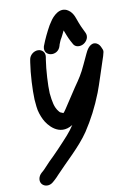

<svg xmlns="http://www.w3.org/2000/svg" viewBox="-102 -817 722 1077"><g transform="rotate(-10 259.0 -278.5)"><path d="M280.9 -560.1 282.9 -567.6 288.7 -581.9C290.5 -586.2 291.4 -588.3 293.4 -592.6C303.3 -608.1 310.7 -625.4 318.8 -641.5C327.5 -620.5 334.5 -598.6 347.1 -575.6L356 -559.4C366.8 -535.8 396.4 -535.6 415.2 -546.8C433 -557.3 450.5 -581.9 437 -608.6L429.2 -624.6C419.6 -644.1 416.9 -650.7 409.8 -668.5C401.2 -687.9 395.1 -727 364 -746.6C318.6 -776.7 274.6 -728.4 258.9 -702.7L247.4 -685.2C247.1 -684.7 246.6 -683.9 246.2 -683.3C226.9 -648.5 210.1 -614.4 194.9 -574.4C194.7 -573.9 194.4 -572.8 194.1 -572.1C178 -514.9 264.3 -501.2 280.9 -560.1ZM105.7 -513 103.1 -497C93 -432.7 88.5 -342.6 90.8 -288.1C90.8 -287.8 90.8 -287.3 90.9 -286.9L94.6 -246.9C97 -220.2 106.9 -192.7 117.8 -170.4C133.8 -137.8 192.9 -58.8 274.6 -110.9C262.5 -92.3 248.9 -74.1 235.1 -58.9C201.8 -21.1 144.3 39.4 111 70.6C95.2 86.6 79.2 105.8 68.2 115.3L58.9 123.3C49.6 131.4 42.5 143 40.6 155C34.5 194.3 80.1 213.7 111.3 186.7L121.7 177.7C130 170.5 139.2 161.2 148.2 151C205.8 88.9 288.8 17.1 340.7 -59.7C381.8 -122.2 415.7 -187.1 445.8 -263.8C462.1 -305.4 491.3 -400.3 504.4 -438C510.2 -453.7 515 -469.5 518 -483.7C518.8 -487.6 518.6 -493.4 516.8 -497.6L512 -508.9C507.4 -520.2 500.9 -530.9 488.6 -536.8C455.3 -552.7 432.8 -511.2 429.4 -505.4C426.2 -500.1 424.2 -496 421.8 -490.2C412.9 -470.1 410.6 -465.4 395.3 -433.4C372.1 -382.8 356.6 -360.2 325.7 -315.9C300.9 -280.2 276.7 -239.4 253.1 -205.5C246 -194.6 241.5 -189 237 -184.9C235.3 -185.8 233.6 -187 231.4 -187.7C219.1 -192.1 220.3 -191.1 212.2 -200.7C191.5 -225.2 185.8 -258.6 180.7 -307.8C178.1 -352.2 183.4 -441.3 192.1 -497L194.7 -513C198.6 -538.3 180.5 -557 157.1 -557C133.6 -557 109.6 -538.3 105.7 -513Z"/></g></svg>

Font: Just Breathe
Style: BdObl3
Weight: 400
Foundry: Cannot Into Space Fonts
Version: Version 0.72